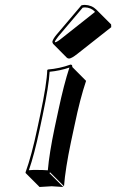

<svg xmlns="http://www.w3.org/2000/svg" viewBox="-20 -702 473 782"><path d="M144 -234.9Q170.9 -362.3 172.4 -416L174.8 -418.9Q223.1 -422.9 267.1 -439Q271 -438.5 272.9 -437Q274.9 -433.6 274.4 -429.2L330.6 -372.6Q306.2 -300.3 284.2 -194.3L269 -123.5Q246.1 -14.2 240.7 56.6L184.1 0L181.2 2.9L237.8 59.6Q235.8 59.6 190.4 56.6Q190.4 56.6 141.1 59.6L84.5 2.9L84 0Q108.9 -68.8 132.3 -180.2ZM311.5 -680.2Q318.4 -682.1 325.7 -682.1Q353.5 -681.2 372.1 -663.1Q374.5 -660.6 376 -659.2L432.6 -602.5L433.1 -591.3L294.9 -482.4Q271.5 -463.9 261.2 -463.4Q255.9 -463.9 252.4 -466.8L196.3 -523.4Q192.9 -528.3 193.4 -533.2Q196.8 -544.9 210.4 -561ZM316.9 -670.9 218.3 -554.7Q204.6 -537.6 203.1 -530.8Q203.1 -530.8 204.6 -529.8Q213.4 -531.2 232.4 -546.9L366.2 -652.8V-654.8Q350.1 -671.4 325.7 -671.9Q320.8 -671.4 316.9 -670.9ZM153.8 -232.9 142.1 -177.7Q119.6 -71.8 97.7 -8.8Q114.3 -10.3 133.8 -9.8Q157.7 -9.8 174.8 -8.3Q180.7 -77.6 202.6 -182.1L217.8 -252.9Q240.2 -358.4 262.7 -426.8Q223.6 -413.6 182.1 -409.7Q179.2 -353.5 153.8 -232.9Z"/></svg>

Font: Linux Biolinum Shadow O
Style: Italic
Weight: 400
Italic angle: -12°
Designer: Philipp H. Poll
Foundry: Philipp H. Poll
Version: Version 0.6.2